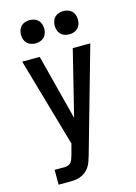

<svg xmlns="http://www.w3.org/2000/svg" viewBox="-139 -812 779 1100"><g transform="rotate(-15 250.0 -262.0)"><path d="M67 215V127H123Q133 127 143.5 124.5Q154 122 161.5 114.5Q169 107 173 97Q177 87 179 77H180L199 6L48 -520H152L252 -132L348 -520H452L276 101Q271 118 265 134.5Q259 151 249 165.5Q239 180 224.5 190.5Q210 201 193 207Q176 213 158.5 214Q141 215 123 215ZM350 -601Q336 -601 322.5 -605.5Q309 -610 299.5 -619.5Q290 -629 285.5 -642.5Q281 -656 281 -670Q281 -684 285.5 -697.5Q290 -711 299.5 -720.5Q309 -730 322.5 -734.5Q336 -739 350 -739Q364 -739 377.5 -734.5Q391 -730 400.5 -720.5Q410 -711 414.5 -697.5Q419 -684 419 -670Q419 -656 414.5 -642.5Q410 -629 400.5 -619.5Q391 -610 377.5 -605.5Q364 -601 350 -601ZM150 -601Q136 -601 122.5 -605.5Q109 -610 99.5 -619.5Q90 -629 85.5 -642.5Q81 -656 81 -670Q81 -684 85.5 -697.5Q90 -711 99.5 -720.5Q109 -730 122.5 -734.5Q136 -739 150 -739Q164 -739 177.5 -734.5Q191 -730 200.5 -720.5Q210 -711 214.5 -697.5Q219 -684 219 -670Q219 -656 214.5 -642.5Q210 -629 200.5 -619.5Q191 -610 177.5 -605.5Q164 -601 150 -601Z"/></g></svg>

Font: Iosevka SS18 Semibold
Style: Regular
Weight: 600
Monospace: yes
Designer: Belleve Invis
Foundry: Belleve Invis
Version: Version 25.1.1; ttfautohint (v1.8.4)